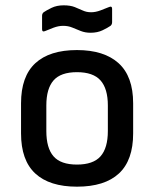

<svg xmlns="http://www.w3.org/2000/svg" viewBox="-20 -689 578 721"><path d="M269 12Q166 12 112.5 -37.5Q59 -87 59 -188V-301Q59 -402 112.5 -451.5Q166 -501 269 -501Q371 -501 425.5 -451.5Q480 -402 480 -301V-188Q480 -87 426.5 -37.5Q373 12 269 12ZM269 -71Q330 -71 357.5 -102Q385 -133 385 -197V-293Q385 -356 357.5 -387Q330 -418 269 -418Q208 -418 181 -387Q154 -356 154 -293V-197Q154 -133 181 -102Q208 -71 269 -71ZM320 -566Q300 -566 283.5 -572.5Q267 -579 251.5 -585.5Q236 -592 217 -592Q200 -592 181 -585Q162 -578 151 -573Q138 -567 138 -579V-630Q138 -638 144 -643Q154 -650 173.5 -659.5Q193 -669 219 -669Q244 -669 260.5 -662.5Q277 -656 291 -649.5Q305 -643 322 -643Q339 -643 357.5 -650Q376 -657 388 -662Q401 -668 401 -656V-606Q401 -597 395 -592Q385 -585 365.5 -575.5Q346 -566 320 -566Z"/></svg>

Font: Sofia Sans Medium
Style: Regular
Weight: 500
Designer: Botio Nikoltchev, Ani Petrova
Foundry: lettersoup
Version: Version 4.101; ttfautohint (v1.8.4.7-5d5b)